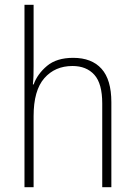

<svg xmlns="http://www.w3.org/2000/svg" viewBox="-20 -780 562 800"><path d="M120 -504Q120 -481 119.5 -464.5Q119 -448 117 -428H120Q136 -472 176 -505.5Q216 -539 285 -539Q362 -539 403 -493.5Q444 -448 444 -354V0H406V-349Q406 -432 373 -468.5Q340 -505 282 -505Q209 -505 164.5 -454Q120 -403 120 -296V0H82V-760H120Z"/></svg>

Font: Noto Sans Kannada SemiCondensed ExtraLight
Style: Regular
Weight: 200
Width: 4
Designer: Jelle Bosma - Monotype Design Team
Foundry: Monotype Imaging Inc.
Version: Version 2.005; ttfautohint (v1.8.4.7-5d5b)